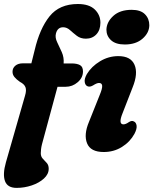

<svg xmlns="http://www.w3.org/2000/svg" viewBox="-31 -747 765 958"><path d="M31.5 -389Q31.5 -407.5 45.5 -419.2Q59.5 -431 83 -431H125.5L142 -497Q167 -604 216.2 -665.5Q265.5 -727 357.5 -727Q413.5 -727 441.8 -699.8Q470 -672.5 470 -634Q470 -597 449.8 -575.5Q429.5 -554 397.5 -554Q371 -554 352.5 -568.2Q334 -582.5 318.2 -596.8Q302.5 -611 284 -611Q256 -611 248 -579.5Q243 -559.5 254.2 -536.5Q265.5 -513.5 277.2 -487Q289 -460.5 286.5 -430.5H326Q353 -430.5 368 -422.2Q383 -414 383 -390.5Q383 -359.5 356.8 -336.8Q330.5 -314 296.5 -314H256L178.5 -27.5Q175 -13.5 173.8 -2.5Q172.5 8.5 172.5 17.5Q172.5 34 182.2 44.5Q192 55 202 65.8Q212 76.5 212 95Q212 122 188.2 143.8Q164.5 165.5 127.8 178Q91 190.5 52 190.5Q6.5 190.5 -6 156.8Q-18.5 123 -1.5 63L94 -270Q102 -296.5 96 -312Q90 -327.5 68.5 -338.5Q50.5 -351 41 -362.8Q31.5 -374.5 31.5 -389ZM591.5 -525Q546.5 -525 523.2 -546.2Q500 -567.5 500 -599Q501 -637 534.2 -667.5Q567.5 -698 626 -698Q670.5 -698 692.2 -676Q714 -654 714 -621Q713.5 -583 680.2 -554Q647 -525 591.5 -525ZM580.5 -182Q558 -126.5 585 -126.5Q596.5 -126.5 612.5 -138Q626.5 -147 637 -141Q648 -136.5 650.5 -120.5Q653 -104.5 640 -79.5Q618 -39 577.5 -13.8Q537 11.5 486.5 11.5Q421 11.5 403.5 -31.8Q386 -75 413 -139L466.5 -273Q480 -305.5 478.8 -319.2Q477.5 -333 463 -333Q452 -333 433.5 -321Q417.5 -311.5 406 -316.5Q394.5 -321 391.8 -337.2Q389 -353.5 402.5 -377.5Q425.5 -415.5 468 -441.2Q510.5 -467 559.5 -467Q621.5 -467 640.2 -423.8Q659 -380.5 630.5 -310.5Z"/></svg>

Font: Fraunces 72pt S100
Style: Bold Italic
Weight: 700
Italic angle: -16°
Version: Version 1.000; ttfautohint (v1.8.3)